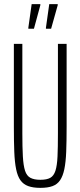

<svg xmlns="http://www.w3.org/2000/svg" viewBox="-20 -900 389 928"><path d="M175 8Q140 8 116.5 -0.5Q93 -9 79 -28.5Q65 -48 58 -82Q51 -116 49 -166.5Q47 -217 47 -287V-688H88V-256Q88 -188 90.5 -144Q93 -100 101 -75Q109 -50 127 -40.5Q145 -31 175 -31Q206 -31 223 -40.5Q240 -50 248 -75Q256 -100 258 -144Q260 -188 260 -256V-688H302V-287Q302 -217 300 -166.5Q298 -116 291 -82.5Q284 -49 270.5 -29Q257 -9 234 -0.5Q211 8 175 8ZM117 -761V-766L133 -880H175V-875L144 -761ZM202 -761V-766L218 -880H259V-875L227 -761Z"/></svg>

Font: Saira UltraCondensed ExtraLight
Style: Regular
Weight: 250
Width: 1
Designer: Hector Gatti with collaboration of the Omnibus-Type team
Foundry: Omnibus-Type
Version: Version 1.101